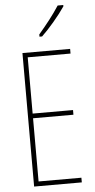

<svg xmlns="http://www.w3.org/2000/svg" viewBox="-62 -986 506 1023"><g transform="rotate(-5 190.5 -475.0)"><path d="M317 -943V-950H287C253 -898 221 -858 176 -805V-793H190C229 -830 284 -894 317 -943ZM333 0V-25H104V-363H320V-388H104V-689H333V-714H78V0Z"/></g></svg>

Font: Noto Sans Ethiopic ExtraCondensed Thin
Style: Regular
Weight: 100
Width: 2
Designer: Monotype Design Team
Foundry: Monotype Imaging Inc.
Version: Version 2.102